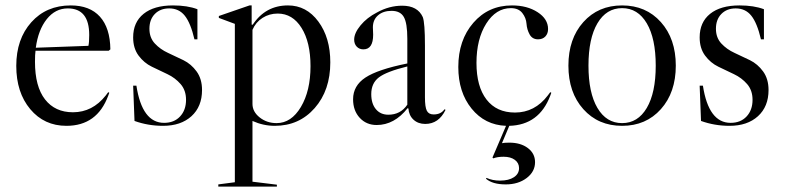

<svg xmlns="http://www.w3.org/2000/svg" viewBox="-20 -454 2896 708"><path d="M387 -272 381 -267H111Q109 -254 109 -226Q109 -135 146 -87.5Q183 -40 249 -40Q321 -40 370 -102L379 -114L383 -112L379 -101Q338 10 225 10Q143 10 91.5 -51.5Q40 -113 40 -211Q40 -310 95.5 -372Q151 -434 241 -434Q311 -434 348.5 -392.5Q386 -351 387 -272ZM230 -423Q184 -423 152.5 -383.5Q121 -344 112 -278L306 -285Q309 -297 309 -325Q309 -423 230 -423Z M618 -434Q671 -434 708 -420V-309H697Q683 -369 661.5 -396Q640 -423 604 -423Q571 -423 551 -402.5Q531 -382 531 -348Q531 -315 551 -293.5Q571 -272 599.5 -259Q628 -246 656.5 -232Q685 -218 705 -190.5Q725 -163 725 -122Q725 -61 686 -25.5Q647 10 581 10Q526 10 476 -8L471 -138H483Q504 -1 585 -1Q622 -1 644 -24.5Q666 -48 666 -86Q666 -121 646 -144Q626 -167 597.5 -180.5Q569 -194 540 -208Q511 -222 491 -249Q471 -276 471 -316Q471 -372 509.5 -403Q548 -434 618 -434Z M911 -8V216L1001 227V234H785V226L846 218V-366L787 -388V-395L900 -434H908V-363H912Q959 -434 1042 -434Q1110 -434 1154 -374.5Q1198 -315 1198 -224Q1198 -121 1140.5 -55.5Q1083 10 993 10Q951 10 911 -8ZM1000 0Q1054 0 1089.5 -59.5Q1125 -119 1125 -210Q1125 -298 1092 -351Q1059 -404 1004 -404Q973 -404 948 -388Q923 -372 911 -344V-71Q911 -42 937.5 -21Q964 0 1000 0Z M1369 7Q1331 7 1306.5 -19.5Q1282 -46 1282 -88Q1282 -138 1327.5 -168Q1373 -198 1482 -220V-311Q1482 -369 1469 -391.5Q1456 -414 1424 -414Q1393 -414 1374 -397.5Q1355 -381 1355 -353Q1355 -350 1355.5 -340.5Q1356 -331 1356 -326Q1356 -272 1320 -272Q1305 -272 1295.5 -282Q1286 -292 1286 -308Q1286 -332 1309.5 -360.5Q1333 -389 1370 -408Q1415 -433 1463 -433Q1520 -433 1539 -391Q1547 -370 1547 -286V-95Q1547 -59 1554 -45.5Q1561 -32 1579 -32Q1606 -32 1619 -51L1623 -49Q1598 3 1548 3Q1522 3 1505 -12.5Q1488 -28 1486 -54L1483 -55Q1434 7 1369 7ZM1412 -31Q1457 -31 1482 -68V-209Q1405 -190 1377 -168.5Q1349 -147 1349 -107Q1349 -72 1366 -51.5Q1383 -31 1412 -31Z M1772 205 1774 202Q1796 212 1824 212Q1856 212 1875 199.5Q1894 187 1894 166Q1894 147 1878.5 135.5Q1863 124 1837 124Q1814 124 1799 130L1796 127L1846 10Q1768 7 1719 -53.5Q1670 -114 1670 -207Q1670 -306 1725.5 -370Q1781 -434 1868 -434Q1924 -434 1962.5 -409Q2001 -384 2001 -347Q2001 -330 1991 -319.5Q1981 -309 1964 -309Q1943 -309 1933 -327Q1923 -345 1921.5 -366.5Q1920 -388 1906 -406Q1892 -424 1864 -424Q1809 -424 1773 -367Q1737 -310 1737 -222Q1737 -135 1774 -87Q1811 -39 1879 -39Q1952 -39 2000 -102L2009 -114L2013 -112L2009 -101Q1968 7 1858 10L1831 74Q1840 72 1858 72Q1900 72 1926.5 92Q1953 112 1953 144Q1953 179 1922 202.5Q1891 226 1845 226Q1796 226 1772 205Z M2131 -372.5Q2186 -434 2274 -434Q2362 -434 2417 -372.5Q2472 -311 2472 -212Q2472 -113 2417 -51.5Q2362 10 2274 10Q2186 10 2131 -51.5Q2076 -113 2076 -212Q2076 -311 2131 -372.5ZM2183 -368Q2150 -312 2150 -212Q2150 -112 2183 -56Q2216 0 2274 0Q2332 0 2365 -56Q2398 -112 2398 -212Q2398 -312 2365 -368Q2332 -424 2274 -424Q2216 -424 2183 -368Z M2707 -434Q2760 -434 2797 -420V-309H2786Q2772 -369 2750.5 -396Q2729 -423 2693 -423Q2660 -423 2640 -402.5Q2620 -382 2620 -348Q2620 -315 2640 -293.5Q2660 -272 2688.5 -259Q2717 -246 2745.5 -232Q2774 -218 2794 -190.5Q2814 -163 2814 -122Q2814 -61 2775 -25.5Q2736 10 2670 10Q2615 10 2565 -8L2560 -138H2572Q2593 -1 2674 -1Q2711 -1 2733 -24.5Q2755 -48 2755 -86Q2755 -121 2735 -144Q2715 -167 2686.5 -180.5Q2658 -194 2629 -208Q2600 -222 2580 -249Q2560 -276 2560 -316Q2560 -372 2598.5 -403Q2637 -434 2707 -434Z"/></svg>

Font: Libre Caslon Display
Style: Regular
Weight: 400
Designer: Pablo Impallari, Rodrigo Fuenzalida
Foundry: Pablo Impallari, Rodrigo Fuenzalida
Version: Version 1.002